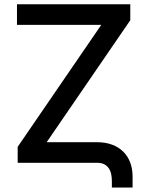

<svg xmlns="http://www.w3.org/2000/svg" viewBox="-20 -747 679 881"><path d="M57.9 -632.8V-727.3H577.8V-654.1L194.2 -94.5H425.4Q463.8 -94.5 494 -83.3Q524.1 -72.1 545.3 -51.3Q566.4 -30.5 577.4 -1.4Q588.4 27.7 588.4 63.6V113.6H493.3V83.1Q493.3 67.1 490.2 52.2Q487.2 37.3 479.4 25.6Q471.6 13.8 458.5 6.9Q445.3 0 425.4 0H61.1V-73.2L444.6 -632.8Z"/></svg>

Font: Cannonade Med
Style: Regular
Weight: 500
Designer: Rasmus Andersson
Foundry: rsms
Version: Version 3.012;git-f93a4a705